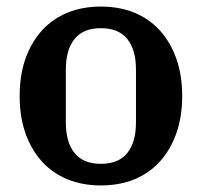

<svg xmlns="http://www.w3.org/2000/svg" viewBox="-20 -554 616 586"><path d="M288 -54Q342 -54 368.5 -87Q395 -120 395 -180V-342Q395 -402 368.5 -435Q342 -468 288 -468Q234 -468 207.5 -435Q181 -402 181 -342V-180Q181 -120 207.5 -87Q234 -54 288 -54ZM288 12Q232 12 186.5 -6.5Q141 -25 108.5 -60.5Q76 -96 58 -146.5Q40 -197 40 -261Q40 -325 58 -375.5Q76 -426 108.5 -461.5Q141 -497 186.5 -515.5Q232 -534 288 -534Q344 -534 389.5 -515.5Q435 -497 467.5 -461.5Q500 -426 518 -375.5Q536 -325 536 -261Q536 -197 518 -146.5Q500 -96 467.5 -60.5Q435 -25 389.5 -6.5Q344 12 288 12Z"/></svg>

Font: IBM Plex Serif SemiBold
Style: Regular
Weight: 600
Designer: Mike Abbink, Paul van der Laan, Pieter van Rosmalen
Foundry: Bold Monday
Version: Version 2.5